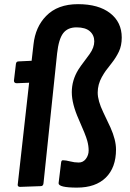

<svg xmlns="http://www.w3.org/2000/svg" viewBox="-20 -875 612 901"><path d="M67.4 -586.9 128.4 -589.8 137.2 -666.5Q146 -748.5 196.3 -799.8Q250 -855.5 346.2 -855.5Q442.4 -855.5 496.8 -813.2Q551.3 -771 551.3 -698.7Q551.3 -660.6 537.8 -632.6Q524.4 -604.5 503.9 -578.6Q483.4 -552.7 475.8 -542.2Q468.3 -531.7 458 -513.7Q438.5 -478.5 438.5 -440.4Q438.5 -402.3 464.6 -348.1Q490.7 -293.9 498.5 -276.4Q524.4 -218.3 524.4 -173.3Q524.4 -88.9 476.6 -41.7Q428.7 5.4 341.3 5.4Q254.9 5.4 254.9 -15.1L266.6 -110.8Q267.6 -123 274.9 -123Q288.6 -123 308.8 -117.7Q329.1 -112.3 349.6 -112.3Q370.1 -112.3 383.1 -129.6Q396 -147 396 -168.7Q396 -190.4 389.6 -213.9Q382.3 -241.2 349.6 -314.5Q316.9 -387.7 316.9 -442.4Q316.9 -498.5 347.7 -548.3Q358.9 -565.9 376 -588.1Q393.1 -610.4 400.4 -621.1Q422.4 -651.9 422.4 -680.9Q422.4 -710 401.6 -728.3Q380.9 -746.6 339.1 -746.6Q297.4 -746.6 276.4 -719Q255.4 -691.4 248 -624.5L184.1 -14.6Q182.6 -1.5 171.4 -1.5L73.2 2Q63 1 63 -7.3L116.7 -486.8L58.1 -484.4Q45.4 -484.9 45.4 -496.6L54.7 -575.2Q56.2 -586.9 67.4 -586.9Z"/></svg>

Font: Contrail One
Style: Regular
Weight: 400
Designer: Riccardo De Franceschi
Foundry: Sorkin Type Co.
Version: Version 1.003